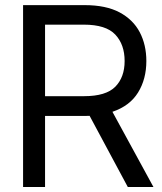

<svg xmlns="http://www.w3.org/2000/svg" viewBox="-20 -748 648 768"><path d="M72.3 0V-727.5H318.4Q403.8 -727.5 458.3 -698.5Q512.7 -669.4 539.1 -618.9Q565.4 -568.4 565.4 -503.9Q565.4 -431.6 532.2 -377.9Q499 -324.2 429.7 -300.8L593.8 0H491.2L338.4 -284.7Q329.1 -284.2 319.3 -284.2H160.2V0ZM160.2 -363.3H316.4Q403.8 -363.3 441.2 -401.1Q478.5 -439 478.5 -503.9Q478.5 -569.8 441.2 -609.6Q403.8 -649.4 315.4 -649.4H160.2Z"/></svg>

Font: Inter Display
Style: Regular
Weight: 400
Designer: Rasmus Andersson
Foundry: rsms
Version: Version 4.000;git-37864ae